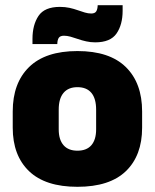

<svg xmlns="http://www.w3.org/2000/svg" viewBox="-20 -704 596 739"><path d="M278 15Q154.5 15 91.8 -45.2Q29 -105.5 29 -212.5V-275Q29 -384.5 92 -446Q155 -507.5 278 -507.5Q401.5 -507.5 464.2 -446Q527 -384.5 527 -275V-212.5Q527 -105.5 464.5 -45.2Q402 15 278 15ZM278 -124Q313.5 -124 331.8 -145.2Q350 -166.5 350 -206V-282Q350 -324.5 331.8 -346.5Q313.5 -368.5 278 -368.5Q243 -368.5 224.5 -346.5Q206 -324.5 206 -282V-206Q206 -166.5 224.5 -145.2Q243 -124 278 -124ZM346.5 -541Q328.5 -541 311.8 -544.8Q295 -548.5 280 -553.8Q265 -559 251.5 -562.8Q238 -566.5 226.5 -566.5Q212 -566.5 206.5 -558.8Q201 -551 200.5 -535V-534.5H105V-554.5Q105 -608 128.2 -642.8Q151.5 -677.5 210.5 -677.5Q230.5 -677.5 247.5 -673.8Q264.5 -670 279 -664.8Q293.5 -659.5 306.5 -655.8Q319.5 -652 331 -652Q345 -652 350.2 -660Q355.5 -668 356 -683.5V-684H452V-662.5Q452 -609 428.5 -575Q405 -541 346.5 -541Z"/></svg>

Font: Anek Latin ExtraBold
Style: Regular
Weight: 800
Designer: Yesha Goshar
Foundry: Ek Type
Version: Version 1.003